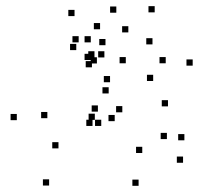

<svg xmlns="http://www.w3.org/2000/svg" viewBox="-20 -576 660 618"><path d="M569.2 -52.1V-72.1H549.2V-52.1ZM573.5 -124.4V-144.4H553.5V-124.4ZM517.2 -128.3V-148.3H497.2V-128.3ZM437.9 -83.5V-103.5H417.9V-83.5ZM373.7 -214.5V-234.5H353.7V-214.5ZM470.8 -433.1V-453.1H450.8V-433.1ZM513.4 -372.3V-392.3H493.4V-372.3ZM473 -315.3V-335.3H453V-315.3ZM329.8 -275.2V-295.2H309.8V-275.2ZM295.1 -216.7V-236.7H275.1V-216.7ZM349.2 -186V-206H329.2V-186ZM520.7 -233.6V-253.6H500.7V-233.6ZM600.2 -364.7V-384.7H580.2V-364.7ZM477.9 -536.2V-556.2H457.9V-536.2ZM285.2 -190.1V-210.1H265.2V-190.1ZM426.1 22.1V2.1H406.1V22.1ZM277.8 -170.6V-190.6H257.8V-170.6ZM305.9 -170.6V-190.6H285.9V-170.6ZM316 -391.1V-411.1H296V-391.1ZM284.1 -391.1V-411.1H264.1V-391.1ZM168.2 -98.4V-118.4H148.2V-98.4ZM132.4 -195.6V-215.6H112.4V-195.6ZM225.5 -414.7V-434.7H205.5V-414.7ZM272.2 -382.8V-402.8H252.2V-382.8ZM272.2 -439.6V-459.6H252.2V-439.6ZM233.2 -439.6V-459.6H213.2V-439.6ZM275.9 -359.3V-379.3H255.9V-359.3ZM319.5 -430.5V-450.5H299.5V-430.5ZM219.9 -524.2V-544.2H199.9V-524.2ZM34.1 -189.2V-209.2H14.1V-189.2ZM138.1 21.2V1.2H118.1V21.2ZM384.9 -372.3V-392.3H364.9V-372.3ZM393.1 -471.7V-491.7H373.1V-471.7ZM354.4 -535.1V-555.1H334.4V-535.1ZM302.1 -481.8V-501.8H282.1V-481.8ZM291.9 -371.7V-391.7H271.9V-371.7ZM334.2 -311.3V-331.3H314.2V-311.3Z"/></svg>

Font: Monaspace Radon Dots Var
Style: Regular
Weight: 400
Designer: Riley Cran and the Lettermatic Team
Version: Version 1.100 (Monaspace Radon Dots)